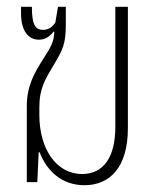

<svg xmlns="http://www.w3.org/2000/svg" viewBox="-20 -537 461 566"><path d="M229 9C304 9 357 -44 357 -159V-517H320V-163C320 -72 284 -24 222 -24C146 -24 96 -98 96 -198V-221C96 -278 114 -304 138 -345C165 -390 174 -408 174 -463V-517H151L143 -470C131 -453 118 -449 107 -449C84 -449 74 -464 74 -517H42V-498C42 -445 64 -420 95 -420C115 -420 128 -431 138 -444L140 -443C139 -413 131 -400 106 -361C82 -323 59 -284 59 -224V0H90L94 -88H97C118 -33 162 9 229 9Z"/></svg>

Font: Noto Sans Thai UI ExtCond ExtLt
Style: Regular
Weight: 200
Width: 2
Designer: Monotype Design Team
Foundry: Monotype Imaging Inc.
Version: Version 2.000